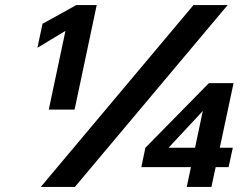

<svg xmlns="http://www.w3.org/2000/svg" viewBox="-20 -735 986 755"><path d="M140.3 0 740.8 -715H875.1L274.5 0ZM714.4 0 781.7 -318.5 791 -313.1 629.1 -139.4 622.5 -154H895.4L878.9 -77.8H535.8L551.7 -154L801.4 -408H898.4L811.4 0ZM171.8 -304 237.4 -613.6 127.1 -547.1 147.2 -641.5 280 -715H360.3L273.3 -304Z"/></svg>

Font: Wix Madefor Text
Style: Italic
Weight: 400
Italic angle: -12°
Designer: Dalton Maag Ltd
Foundry: Dalton Maag Ltd
Version: Version 3.100